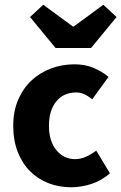

<svg xmlns="http://www.w3.org/2000/svg" viewBox="-20 -780 513 812"><path d="M281 12Q229 12 184.5 -5.5Q140 -23 107 -56Q74 -89 55 -137.5Q36 -186 36 -248Q36 -310 57 -358.5Q78 -407 113.5 -440Q149 -473 196 -490.5Q243 -508 294 -508Q340 -508 375.5 -493Q411 -478 439 -455L370 -360Q335 -389 303 -389Q249 -389 218 -351Q187 -313 187 -248Q187 -183 218.5 -145Q250 -107 298 -107Q322 -107 344.5 -117.5Q367 -128 387 -143L445 -47Q408 -15 365 -1.5Q322 12 281 12ZM215 -577 107 -708 163 -760 288 -668H292L417 -760L473 -708L365 -577Z"/></svg>

Font: TT Toshiba Sans
Style: Bold
Weight: 700
Designer: Paul D. Hunt
Foundry: Toshiba Corporation
Version: Version 2.020;PS 2.000;hotconv 1.0.86;makeotf.lib2.5.63406